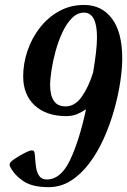

<svg xmlns="http://www.w3.org/2000/svg" viewBox="-20 -752 517 780"><path d="M177.2 8.3Q110.8 8.3 74.5 -16.4Q38.1 -41 21 -75.2Q15.6 -85.9 24.7 -95Q33.7 -104 60.1 -119.6Q94.7 -139.2 106.4 -140.9Q118.2 -142.6 120.1 -132.8Q122.1 -124 123 -106Q124 -87.9 127.2 -68.8Q130.4 -49.8 140.1 -36.4Q149.9 -22.9 170.4 -22.9Q226.1 -22.9 263.4 -99.4Q300.8 -175.8 329.6 -308.1Q312 -296.4 293 -288.3Q273.9 -280.3 249 -280.3Q168.5 -280.3 121.3 -323.5Q74.2 -366.7 74.2 -441.9Q74.2 -494.1 91.6 -545.4Q108.9 -596.7 141.6 -638.9Q174.3 -681.2 220 -706.5Q265.6 -731.9 321.8 -731.9Q393.1 -731.9 434.8 -676.5Q476.6 -621.1 476.6 -514.2Q476.6 -472.2 468.3 -417.7Q460 -363.3 443.4 -304.4Q426.8 -245.6 401.9 -189.9Q377 -134.3 343.5 -89.6Q310.1 -44.9 268.6 -18.3Q227.1 8.3 177.2 8.3ZM246.6 -319.8Q284.2 -319.8 312 -358.9Q339.8 -397.9 358.4 -458Q365.7 -502.4 369.9 -538.1Q374 -573.7 374 -600.6Q374 -700.7 320.8 -700.7Q293.9 -700.7 272 -678.2Q250 -655.8 233.4 -620.1Q216.8 -584.5 205.8 -544.2Q194.8 -503.9 189.2 -467Q183.6 -430.2 183.6 -406.2Q183.6 -365.2 198.7 -342.5Q213.9 -319.8 246.6 -319.8Z"/></svg>

Font: Dai Banna SIL SemiBold
Style: Italic
Weight: 600
Italic angle: -11°
Designer: Victor Gaultney
Foundry: SIL International
Version: Version 4.000